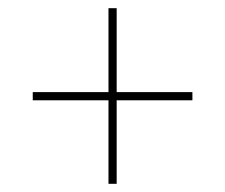

<svg xmlns="http://www.w3.org/2000/svg" viewBox="-20 -592 550 469"><path d="M245 -143V-347H60V-367H245V-572H265V-367H450V-347H265V-143Z"/></svg>

Font: Noto Serif Display SemiCondensed
Style: Bold
Weight: 700
Width: 4
Designer: Monotype Design Team
Foundry: Monotype Imaging Inc.
Version: Version 2.009